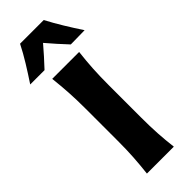

<svg xmlns="http://www.w3.org/2000/svg" viewBox="-393 -1117 1148 1148"><g transform="rotate(-45 181.5 -542.5)"><path d="M68.8 0Q76.2 -64.5 80.1 -125Q84 -185.5 84 -260.7V-532.7Q84 -610.8 80.1 -672.6Q76.2 -734.4 68.8 -800.8H296.4Q288.6 -734.4 284.9 -672.6Q281.2 -610.8 281.2 -532.7V-260.7Q281.2 -185.5 284.9 -125Q288.6 -64.5 296.4 0ZM293 -867.7Q264.2 -897.9 236.6 -929.2Q209 -960.4 182.1 -991.7Q155.8 -960.9 128.9 -930.7Q102.1 -900.4 73.2 -870.1H-47.9Q-12.2 -923.8 21.2 -978Q54.7 -1032.2 81.5 -1085.4H281.7Q309.6 -1032.2 342.8 -977.8Q376 -923.3 411.6 -869.6Z"/></g></svg>

Font: Pinar-DS1-FD Bold
Style: Regular
Weight: 700
Designer: Amin Abedi
Version: Version 2.000